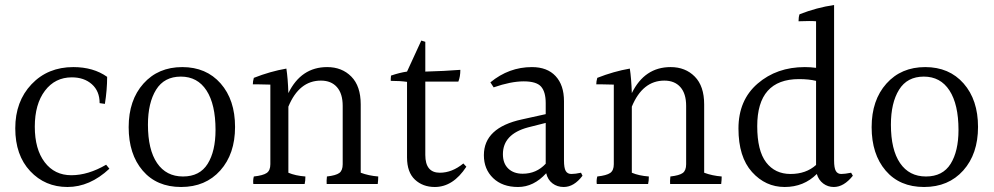

<svg xmlns="http://www.w3.org/2000/svg" viewBox="-20 -784 3969 767"><path d="M417 -110Q339 -37 249.5 -37Q160 -37 100.5 -100.5Q41 -164 41 -271.5Q41 -379 106 -447.5Q171 -516 273 -516Q353 -516 408 -477Q408 -425 399 -369L378 -372Q378 -420 347 -447.5Q316 -475 267 -475Q200 -475 159.5 -421.5Q119 -368 119 -278Q119 -188 158.5 -136Q198 -84 265 -84Q332 -84 404 -126Z M841 -265Q841 -367 805 -422.5Q769 -478 702.5 -478Q636 -478 603.5 -425.5Q571 -373 571 -286Q571 -186 607.5 -132.5Q644 -79 711 -79Q778 -79 809.5 -129.5Q841 -180 841 -265ZM708 -516Q804 -516 861.5 -450.5Q919 -385 919 -277Q919 -169 860 -103Q801 -37 703.5 -37Q606 -37 550 -102.5Q494 -168 494 -276Q494 -384 553 -450Q612 -516 708 -516Z M1421 -367V-94Q1453 -82 1491 -79Q1491 -65 1489 -49H1285Q1284 -61 1286 -79Q1322 -83 1335.5 -93Q1349 -103 1349 -128V-361Q1349 -410 1326 -436Q1303 -462 1262 -462Q1175 -462 1132 -358V-94Q1160 -82 1200 -79Q1200 -61 1197 -49H992Q990 -64 994 -79Q1031 -83 1045.5 -93Q1060 -103 1060 -128V-446Q1031 -447 1015 -447Q999 -447 990 -447Q990 -459 994 -473Q1060 -499 1124 -510Q1130 -472 1132 -412Q1183 -516 1287 -516Q1346 -516 1383.5 -478Q1421 -440 1421 -367Z M1717 -37Q1669 -37 1637.5 -66.5Q1606 -96 1606 -155V-457Q1578 -461 1541 -461Q1541 -464 1541 -469.5Q1541 -475 1542 -482Q1577 -494 1606 -498L1663 -622L1679 -617V-498Q1755 -500 1819 -505Q1819 -478 1811 -458H1679V-165Q1679 -94 1737 -94Q1786 -94 1831 -131L1843 -118Q1790 -37 1717 -37Z M1989 -168Q1989 -131 2010.5 -110.5Q2032 -90 2068 -90Q2123 -90 2160 -130V-293L2089 -275Q1989 -248 1989 -168ZM2232 -37Q2206 -37 2187 -51.5Q2168 -66 2162 -92Q2112 -37 2049.5 -37Q1987 -37 1950 -72.5Q1913 -108 1913 -164Q1913 -274 2065 -307L2160 -328V-372Q2160 -417 2141.5 -438Q2123 -459 2072 -459Q2021 -459 1952 -435L1939 -455Q2013 -516 2105 -516Q2166 -516 2199.5 -480Q2233 -444 2233 -380V-143Q2233 -113 2240 -101Q2247 -89 2262.5 -89Q2278 -89 2301 -94L2307 -82Q2273 -37 2232 -37Z M2793 -367V-94Q2825 -82 2863 -79Q2863 -65 2861 -49H2657Q2656 -61 2658 -79Q2694 -83 2707.5 -93Q2721 -103 2721 -128V-361Q2721 -410 2698 -436Q2675 -462 2634 -462Q2547 -462 2504 -358V-94Q2532 -82 2572 -79Q2572 -61 2569 -49H2364Q2362 -64 2366 -79Q2403 -83 2417.5 -93Q2432 -103 2432 -128V-446Q2403 -447 2387 -447Q2371 -447 2362 -447Q2362 -459 2366 -473Q2432 -499 2496 -510Q2502 -472 2504 -412Q2555 -516 2659 -516Q2718 -516 2755.5 -478Q2793 -440 2793 -367Z M3172 -468Q3005 -468 3005 -280Q3005 -182 3040.5 -135.5Q3076 -89 3138 -89Q3200 -89 3240 -125V-461Q3211 -468 3172 -468ZM3311 -37Q3287 -37 3268.5 -51Q3250 -65 3243 -89Q3191 -37 3114.5 -37Q3038 -37 2984 -97Q2930 -157 2930 -270.5Q2930 -384 3006.5 -450Q3083 -516 3195 -516Q3218 -516 3240 -513V-699Q3230 -700 3212 -700Q3194 -700 3170 -699Q3170 -716 3174 -727Q3243 -754 3312 -764V-143Q3312 -113 3319 -101Q3326 -89 3340.5 -89Q3355 -89 3380 -94L3387 -82Q3351 -37 3311 -37Z M3809 -265Q3809 -367 3773 -422.5Q3737 -478 3670.5 -478Q3604 -478 3571.5 -425.5Q3539 -373 3539 -286Q3539 -186 3575.5 -132.5Q3612 -79 3679 -79Q3746 -79 3777.5 -129.5Q3809 -180 3809 -265ZM3676 -516Q3772 -516 3829.5 -450.5Q3887 -385 3887 -277Q3887 -169 3828 -103Q3769 -37 3671.5 -37Q3574 -37 3518 -102.5Q3462 -168 3462 -276Q3462 -384 3521 -450Q3580 -516 3676 -516Z"/></svg>

Font: Halant
Style: Regular
Weight: 400
Designer: Hitesh Malaviya (Devanagari), Satya Rajpurohit (Latin)
Foundry: Indian Type Foundry
Version: Version 1.100;PS 1.0;hotconv 1.0.78;makeotf.lib2.5.61930; tt